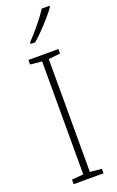

<svg xmlns="http://www.w3.org/2000/svg" viewBox="-180 -994 632 1037"><g transform="rotate(-20 136.0 -475.0)"><path d="M222 0H50V-26L117 -32V-681L50 -688V-714H222V-688L155 -681V-32L222 -26ZM257 -943Q241 -920 217 -892.5Q193 -865 167 -838Q141 -811 117 -791H91V-800Q123 -833 157 -874.5Q191 -916 212 -950H257Z"/></g></svg>

Font: Noto Sans Arabic SemCond ExtLt
Style: Regular
Weight: 200
Width: 4
Designer: Monotype Design Team, Nadine Chahine, Nizar Qandah and Khaled Hosny
Foundry: Monotype Imaging Inc.
Version: Version 2.012; ttfautohint (v1.8.4.7-5d5b)